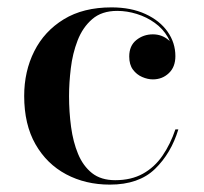

<svg xmlns="http://www.w3.org/2000/svg" viewBox="-20 -490 552 520"><path d="M277.5 10Q211.5 10 159 -18Q106.5 -46 76 -99.5Q45.5 -153 45.5 -230Q45.5 -297 72.8 -351.2Q100 -405.5 152.8 -437.8Q205.5 -470 282 -470Q335 -470 374 -452Q413 -434 434 -404Q455 -374 455 -338Q455 -308.5 437.2 -291.8Q419.5 -275 394 -275Q380 -275 365 -281.5Q350 -288 340 -301.5Q330 -315 330 -337Q330 -366 349.2 -381.5Q368.5 -397 394 -397Q418 -397 436 -382Q454 -367 454 -338H447.5Q447.5 -367 434.2 -389.8Q421 -412.5 399 -428.2Q377 -444 350.5 -452.2Q324 -460.5 297.5 -460.5Q255.5 -460.5 229.8 -438.2Q204 -416 190.2 -380.5Q176.5 -345 171.8 -305.2Q167 -265.5 167 -230Q167 -187 172.5 -146.2Q178 -105.5 191.5 -73Q205 -40.5 229.2 -21.2Q253.5 -2 292 -2Q335.5 -2 367 -19.5Q398.5 -37 420 -68.2Q441.5 -99.5 455 -139.5H463Q443.5 -75 399.8 -32.5Q356 10 277.5 10Z"/></svg>

Font: BodoniModa_28ptMedium
Style: Regular
Weight: 500
Designer: Owen Earl
Foundry: indestructible type
Version: Version 2.004